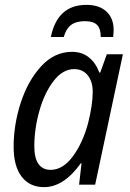

<svg xmlns="http://www.w3.org/2000/svg" viewBox="-20 -759 536 789"><path d="M36 -156Q36 -247 65.5 -337.5Q95 -428 149.5 -487Q204 -546 276 -546Q317 -546 345.5 -523Q374 -500 388 -461H392L419 -536H485L371 0H305L315 -88H312Q242 10 161 10Q102 10 69 -33Q36 -76 36 -156ZM342 -253Q361 -328 361 -382Q361 -424 340.5 -449.5Q320 -475 285 -475Q238 -475 200.5 -426.5Q163 -378 142 -304Q121 -230 121 -158Q121 -110 138 -85.5Q155 -61 188 -61Q238 -61 279 -116Q320 -171 342 -253ZM335 -739Q388 -739 417.5 -711.5Q447 -684 447 -636Q447 -625 445 -607H394Q394 -641 379 -656.5Q364 -672 329 -672Q292 -672 271.5 -656Q251 -640 242 -607H189Q216 -739 335 -739Z"/></svg>

Font: Noto Sans UI Narrow
Style: Italic
Weight: 400
Width: 4
Italic angle: -12°
Designer: Monotype Design Team
Foundry: Monotype Imaging Inc.
Version: Version 1.001